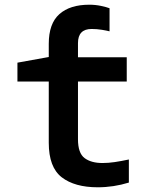

<svg xmlns="http://www.w3.org/2000/svg" viewBox="-20 -785 640 815"><path d="M395 10Q297 10 242 -32.5Q187 -75 187 -179V-439H54V-519L187 -543V-599Q187 -685 232 -725Q277 -765 359 -765Q385 -765 408.5 -760Q432 -755 445 -750V-652Q434 -655 412.5 -658.5Q391 -662 369 -662Q311 -662 311 -602V-542H518V-439H311V-194Q311 -135 339 -114Q367 -93 415 -93Q440 -93 467 -97Q494 -101 527 -108V-10Q462 10 395 10Z"/></svg>

Font: Noto Sans Mono SemiBold
Style: Regular
Weight: 600
Designer: Monotype Design Team
Foundry: Monotype Imaging Inc.
Version: Version 2.014; ttfautohint (v1.8.4.7-5d5b)